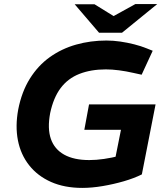

<svg xmlns="http://www.w3.org/2000/svg" viewBox="-20 -908 792 938"><path d="M382 10Q295 10 229.5 -19Q164 -48 122.5 -100.5Q81 -153 67.5 -222.5Q54 -292 69 -373Q86 -460 126 -524Q166 -588 223.5 -629Q281 -670 351.5 -690Q422 -710 500 -710Q533 -710 567.5 -705Q602 -700 635.5 -691.5Q669 -683 696 -672L726 -660L672 -543L631 -552Q596 -560 561.5 -564.5Q527 -569 497 -569Q424 -569 368 -547Q312 -525 276.5 -478Q241 -431 225 -355Q211 -280 228.5 -229.5Q246 -179 293.5 -152.5Q341 -126 416 -126Q450 -126 488 -131.5Q526 -137 565 -147L538 -109L571 -274H392L415 -398H740L673 -56Q635 -37 585 -22.5Q535 -8 482 1Q429 10 382 10ZM464 -748 507 -814 641 -888H748L576 -748ZM464 -748 345 -887H442L560 -814L576 -748Z"/></svg>

Font: REM SemiBold
Style: Italic
Weight: 600
Italic angle: -11°
Designer: Octavio Pardo
Foundry: Ashler Design
Version: Version 1.005;gftools[0.9.28]